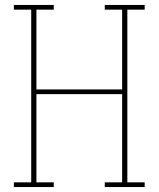

<svg xmlns="http://www.w3.org/2000/svg" viewBox="-20 -755 640 775"><path d="M197 0H36V-19H106V-716H36V-735H197V-716H127V-394H473V-716H403V-735H564V-716H494V-19H564V0H403V-19H473V-375H127V-19H197Z"/></svg>

Font: Iosevka HT Thin Extended
Style: Regular
Weight: 100
Width: 7
Monospace: yes
Designer: Belleve Invis
Foundry: Belleve Invis
Version: Version 32.3.0; ttfautohint (v1.8.4)